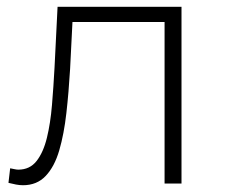

<svg xmlns="http://www.w3.org/2000/svg" viewBox="-20 -542 664 567"><path d="M5 -2 10 -45Q16 -44 22.5 -42.5Q29 -41 34 -41Q68 -41 88 -66.5Q108 -92 118.5 -135Q129 -178 133.5 -232Q138 -286 141 -342L150 -522H516V0H466V-477H194L187 -338Q183 -270 176 -208Q169 -146 155 -98Q141 -50 115 -22.5Q89 5 48 5Q38 5 27.5 3Q17 1 5 -2Z"/></svg>

Font: Montserrat Z Light
Style: Regular
Weight: 300
Designer: Julieta Ulanovsky
Foundry: Julieta Ulanovsky
Version: Version 8.000